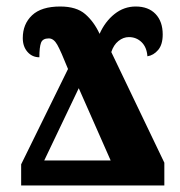

<svg xmlns="http://www.w3.org/2000/svg" viewBox="-20 -570 554 590"><path d="M45 -65 189 -358Q167 -413 156 -432.5Q145 -452 130 -452Q111 -452 106 -438.5Q101 -425 101 -394Q79 -394 64.5 -410.5Q50 -427 50 -453Q50 -496 78.5 -523Q107 -550 165 -550Q215 -550 242 -526.5Q269 -503 286 -466Q303 -504 332 -527Q361 -550 397 -550Q436 -550 458 -527Q480 -504 480 -464Q480 -433 466 -416.5Q452 -400 433 -397Q431 -425 415 -440.5Q399 -456 376 -456Q359 -456 344 -444Q329 -432 322 -410L485 -70V0H45ZM320 -77 222 -299 116 -77Z"/></svg>

Font: Noto Serif CondBlack
Style: Regular
Weight: 900
Width: 3
Designer: Monotype Design Team
Foundry: Monotype Imaging Inc.
Version: Version 1.001